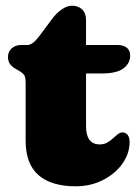

<svg xmlns="http://www.w3.org/2000/svg" viewBox="-20 -640 492 674"><path d="M42.5 -394 35.5 -398Q23 -405 15.5 -414.8Q8 -424.5 8 -440Q8 -458.5 21 -470.2Q34 -482 54 -482H76Q86 -482 96.2 -490Q106.5 -498 120 -516L164 -575Q178 -594 196.8 -607Q215.5 -620 232 -620Q254.5 -620 268.2 -607Q282 -594 282 -570V-197Q282 -165.5 294 -149.2Q306 -133 330 -133Q345 -133 356.5 -139.5Q368 -146 377.2 -154.8Q386.5 -163.5 395 -169.8Q403.5 -176 412.5 -175Q422 -174.5 428.5 -165.8Q435 -157 435 -142Q435 -101 409.5 -65.2Q384 -29.5 341 -7.8Q298 14 246 14Q160.5 14 115.2 -25.2Q70 -64.5 70 -146V-350Q70 -372.5 62.2 -380Q54.5 -387.5 42.5 -394ZM209 -382V-482H393Q413.5 -482 425.2 -472.5Q437 -463 437 -445Q437 -418 413.5 -400Q390 -382 335 -382Z"/></svg>

Font: Fraunces SuperSoft
Style: Regular
Weight: 900
Version: Version 1.000;[b76b70a41]